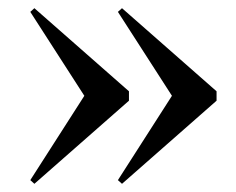

<svg xmlns="http://www.w3.org/2000/svg" viewBox="-20 -489 576 469"><path d="M64 -469 295 -266V-243L64 -40L54 -49L186 -255L54 -460ZM278 -469 509 -266V-243L278 -40L268 -49L400 -255L268 -460Z"/></svg>

Font: DM Serif Display
Style: Regular
Weight: 400
Designer: Colophon Foundry, Frank Grießhammer
Foundry: Colophon Foundry
Version: Version 5.200; ttfautohint (v1.8.3)